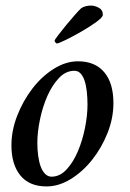

<svg xmlns="http://www.w3.org/2000/svg" viewBox="-20 -663 468 689"><path d="M247 -409Q216 -409 191.5 -383Q167 -357 150 -318.5Q133 -280 123.5 -234.5Q114 -189 114 -150Q114 -126 117 -104Q120 -82 126 -65.5Q132 -49 142 -39Q152 -29 165 -29Q195 -29 219 -55Q243 -81 259.5 -120Q276 -159 285 -204Q294 -249 294 -287Q294 -312 291.5 -334.5Q289 -357 283.5 -373.5Q278 -390 269 -399.5Q260 -409 247 -409ZM260 -443Q321 -443 354 -404Q387 -365 387 -293Q387 -239 366 -186Q345 -133 311 -90Q277 -47 234 -20.5Q191 6 147 6Q85 6 53 -33.5Q21 -73 21 -141Q21 -195 42 -248.5Q63 -302 96.5 -345.5Q130 -389 173 -416Q216 -443 260 -443ZM184 -507Q182 -507 179 -510.5Q176 -514 176 -517Q176 -520 189 -537Q202 -554 218 -573.5Q234 -593 250 -611Q266 -629 272 -634Q286 -643 308 -643Q319 -643 334 -635.5Q349 -628 349 -610Q349 -601 325.5 -584Q302 -567 272.5 -550Q243 -533 216.5 -520Q190 -507 184 -507Z"/></svg>

Font: Vermiglione Medium
Style: Italic
Weight: 500
Italic angle: -11°
Version: Version 1.000